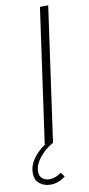

<svg xmlns="http://www.w3.org/2000/svg" viewBox="-130 -735 455 983"><g transform="rotate(-10 97.5 -244.0)"><path d="M56 0 154 -697H197L99 0ZM51 209Q17 209 -6.5 190Q-30 171 -30 135Q-30 106 -16.5 80.5Q-3 55 19 33Q41 11 65 -3L99 0Q79 11 61 26Q43 41 29 58Q15 75 6.5 93.5Q-2 112 -2 132Q-2 157 13.5 169Q29 181 49 181Q64 181 80.5 175Q97 169 111 158L128 180Q110 195 90 202Q70 209 51 209Z"/></g></svg>

Font: Hanken Grotesk ExtraLight
Style: Italic
Weight: 250
Italic angle: -8°
Designer: Alfredo Marco Pradil
Foundry: Hanken Design Co.
Version: Version 3.013